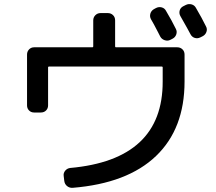

<svg xmlns="http://www.w3.org/2000/svg" viewBox="-20 -858 1040 926"><path d="M732.4 -819.3Q746.1 -826.2 760.3 -822.3Q774.4 -818.4 781.2 -804.7Q808.6 -758.8 828.1 -718.8Q835 -706.1 830.1 -691.9Q825.2 -677.7 811.5 -670.9L801.8 -666Q789.1 -659.2 774.4 -664.1Q759.8 -668.9 752.9 -681.6Q748 -690.4 739.3 -708Q730.5 -725.6 722.7 -739.7Q714.8 -753.9 708 -765.6Q701.2 -778.3 705.1 -792Q709 -805.7 721.7 -813.5ZM924.8 -820.3Q954.1 -770.5 973.6 -730.5Q980.5 -717.8 975.6 -704.1Q970.7 -690.4 958 -683.6L946.3 -677.7Q932.6 -670.9 918.9 -675.3Q905.3 -679.7 898.4 -693.4Q890.6 -709 849.6 -781.2Q842.8 -793.9 846.7 -807.6Q850.6 -821.3 864.3 -828.1L876 -834Q889.6 -840.8 903.8 -836.9Q918 -833 924.8 -820.3ZM144.5 -315.4Q129.9 -315.4 120.1 -325.2Q110.4 -335 110.4 -349.6V-594.7Q110.4 -609.4 120.1 -619.6Q129.9 -629.9 144.5 -629.9H424.8Q429.7 -629.9 429.7 -634.8V-759.8Q429.7 -774.4 439.9 -784.7Q450.2 -794.9 464.8 -794.9H500Q514.6 -794.9 524.9 -785.2Q535.2 -775.4 535.2 -759.8V-634.8Q535.2 -629.9 540 -629.9H835Q849.6 -629.9 859.9 -620.1Q870.1 -610.4 870.1 -594.7V-464.8Q870.1 -237.3 732.4 -105.5Q594.7 26.4 330.1 47.9Q315.4 48.8 303.7 39.6Q292 30.3 290 14.6L287.1 -9.8Q285.2 -23.4 294.4 -34.7Q303.7 -45.9 318.4 -47.9Q765.6 -87.9 764.6 -464.8V-533.2Q764.6 -537.1 759.8 -537.1H216.8Q211.9 -537.1 211.9 -533.2V-349.6Q211.9 -335 202.1 -325.2Q192.4 -315.4 176.8 -315.4Z"/></svg>

Font: Rounded-L Mgen+ 1m medium
Style: Regular
Weight: 500
Designer: [Source Han Sans]
Ryoko NISHIZUKA  (kana & ideographs); Paul D. Hunt (Latin, Greek & Cyrillic); Wenlong ZHANG  (bopomofo
Version: Version 1.059.20150602